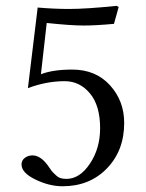

<svg xmlns="http://www.w3.org/2000/svg" viewBox="-20 -631 505 662"><path d="M325.2 -189Q325.2 -267.1 290 -309.1Q254.9 -351.1 203.1 -351.1Q140.1 -351.1 76.2 -327.1L109.9 -605Q168 -600.1 217.8 -600.1Q277.8 -600.1 381.8 -610.8L389.2 -606.9L373 -548.8Q311 -543 268.1 -543Q224.1 -543 141.1 -551.8L121.1 -375Q162.1 -391.1 229 -391.1Q310.1 -391.1 359.1 -337.2Q408.2 -283.2 408.2 -207Q408.2 -111.8 348.6 -50.3Q289.1 11.2 195.8 11.2Q149.9 11.2 102.1 -12Q54.2 -35.2 54.2 -64Q54.2 -78.1 65.7 -86.7Q77.1 -95.2 91.8 -95.2Q118.7 -95.2 143.1 -63Q145 -61 151.6 -51Q158.2 -41 162.1 -37.1Q166 -33.2 173.6 -26.1Q181.2 -19 189.7 -16.6Q198.2 -14.2 209 -14.2Q254.9 -14.2 290 -66.7Q325.2 -119.1 325.2 -189Z"/></svg>

Font: Linux Libertine Display
Style: Regular
Weight: 400
Designer: Philipp H. Poll
Foundry: Philipp H. Poll
Version: Version 5.0.9